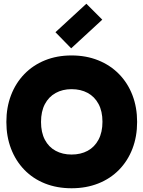

<svg xmlns="http://www.w3.org/2000/svg" viewBox="-20 -991 765 1025"><path d="M14 -340Q14 -418 39 -483Q64 -548 110 -595.5Q156 -643 220 -669Q284 -695 362 -695Q440 -695 504.5 -669Q569 -643 615.5 -595.5Q662 -548 687 -483Q712 -418 712 -340Q712 -262 687 -197Q662 -132 615.5 -84.5Q569 -37 504.5 -11.5Q440 14 362 14Q284 14 220 -11.5Q156 -37 110 -84.5Q64 -132 39 -197Q14 -262 14 -340ZM199 -340Q199 -284 219.5 -245Q240 -206 277 -186Q314 -166 362 -166Q411 -166 448 -186Q485 -206 506 -245.5Q527 -285 527 -341Q527 -397 506 -436Q485 -475 448 -495Q411 -515 362 -515Q314 -515 277 -494.5Q240 -474 219.5 -435Q199 -396 199 -340ZM360 -733 276 -819 441 -971 526 -886Z"/></svg>

Font: Gabarito Black
Style: Regular
Weight: 900
Designer: Leandro Assis / Alvaro Franca / Felipe Casaprima
Foundry: Naipe Foundry
Version: Version 1.000